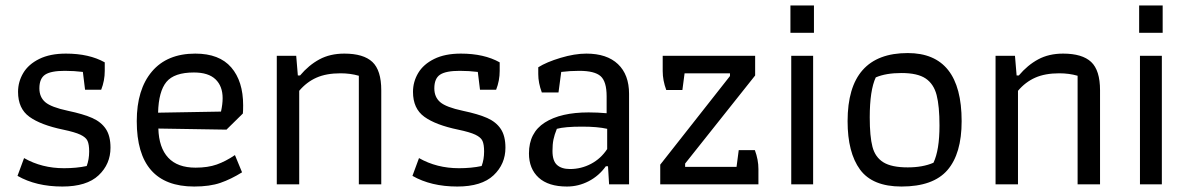

<svg xmlns="http://www.w3.org/2000/svg" viewBox="-20 -674 4344 702"><path d="M44 -31 68 -96Q133 -59 214 -59Q260 -59 297 -67Q306 -91 306 -120Q306 -146 300 -159Q294 -172 274 -181.5Q254 -191 211 -200Q129 -217 87.5 -247Q46 -277 46 -338Q46 -375 65 -407Q84 -439 123.5 -458.5Q163 -478 221 -478Q306 -478 363 -446V-415Q363 -379 350 -346H291L283 -411Q251 -415 217 -415Q166 -415 145 -401Q124 -387 124 -351Q124 -319 145.5 -300.5Q167 -282 228 -269Q285 -257 317.5 -242.5Q350 -228 367 -202.5Q384 -177 384 -134Q384 -74 340.5 -33Q297 8 208 8Q112 8 44 -31Z M480 -231Q480 -347 535.5 -412.5Q591 -478 694 -478Q782 -478 825.5 -427.5Q869 -377 869 -289Q869 -269 868 -259L808 -200L559 -204Q561 -134 595 -97.5Q629 -61 695 -61Q740 -61 772.5 -72.5Q805 -84 839 -107L865 -44Q825 -19 786 -5.5Q747 8 690 8Q480 8 480 -231ZM788 -266Q794 -293 794 -315Q794 -359 768 -384Q742 -409 689 -409Q617 -409 588.5 -374.5Q560 -340 558 -262Z M992 -470H1063L1069 -398H1077Q1109 -436 1148 -457Q1187 -478 1239 -478Q1309 -478 1341.5 -447.5Q1374 -417 1374 -344V0H1292V-397Q1261 -406 1225 -406Q1173 -406 1137 -390Q1101 -374 1074 -342V0H992Z M1488 -31 1512 -96Q1577 -59 1658 -59Q1704 -59 1741 -67Q1750 -91 1750 -120Q1750 -146 1744 -159Q1738 -172 1718 -181.5Q1698 -191 1655 -200Q1573 -217 1531.5 -247Q1490 -277 1490 -338Q1490 -375 1509 -407Q1528 -439 1567.5 -458.5Q1607 -478 1665 -478Q1750 -478 1807 -446V-415Q1807 -379 1794 -346H1735L1727 -411Q1695 -415 1661 -415Q1610 -415 1589 -401Q1568 -387 1568 -351Q1568 -319 1589.5 -300.5Q1611 -282 1672 -269Q1729 -257 1761.5 -242.5Q1794 -228 1811 -202.5Q1828 -177 1828 -134Q1828 -74 1784.5 -33Q1741 8 1652 8Q1556 8 1488 -31Z M1914 -113Q1914 -189 1972 -226Q2030 -263 2132 -263Q2165 -263 2198 -260V-322Q2198 -376 2176 -395.5Q2154 -415 2098 -415Q2064 -415 2032 -411L2022 -336H1961Q1948 -371 1948 -403V-428Q1978 -447 2029.5 -462.5Q2081 -478 2124 -478Q2199 -478 2239.5 -439.5Q2280 -401 2280 -331V0H2207L2203 -66H2195Q2170 -31 2132.5 -11.5Q2095 8 2053 8Q1985 8 1949.5 -24.5Q1914 -57 1914 -113ZM2200 -129V-203Q2165 -211 2108 -211Q2045 -211 2016 -203Q2007 -181 2003.5 -163.5Q2000 -146 2000 -122Q2000 -86 2016.5 -71Q2033 -56 2064 -56Q2105 -56 2141 -75Q2177 -94 2200 -129Z M2394 -72 2649 -396V-406H2483L2475 -345H2416Q2403 -380 2403 -414V-470H2741V-398L2485 -76V-64H2673L2681 -125H2740Q2753 -90 2753 -56V0H2394Z M2870 -654H2956V-554H2870ZM2873 -470H2953V0H2873Z M3079 -231Q3079 -480 3299 -480Q3496 -480 3496 -231Q3496 -112 3444 -52Q3392 8 3276 8Q3170 8 3124.5 -54Q3079 -116 3079 -231ZM3393 -79Q3415 -125 3415 -215Q3415 -286 3404.5 -326.5Q3394 -367 3364.5 -387Q3335 -407 3276 -407Q3219 -407 3182 -391Q3160 -344 3160 -245Q3160 -175 3170 -137Q3180 -99 3210 -80.5Q3240 -62 3299 -62Q3354 -62 3393 -79Z M3620 -470H3691L3697 -398H3705Q3737 -436 3776 -457Q3815 -478 3867 -478Q3937 -478 3969.5 -447.5Q4002 -417 4002 -344V0H3920V-397Q3889 -406 3853 -406Q3801 -406 3765 -390Q3729 -374 3702 -342V0H3620Z M4145 -654H4231V-554H4145ZM4148 -470H4228V0H4148Z"/></svg>

Font: Athiti Medium
Style: Regular
Weight: 500
Designer: CadsonDemak Team
Foundry: CadsonDemak
Version: Version 1.033